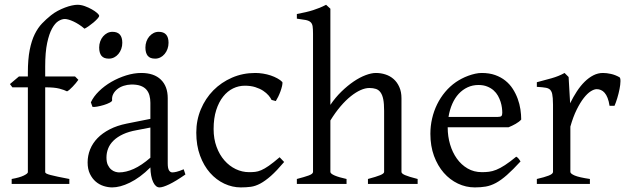

<svg xmlns="http://www.w3.org/2000/svg" viewBox="-20 -777 2657 811"><path d="M398.9 -710Q398.9 -706.1 391.8 -698.2Q384.8 -690.4 375 -682.1Q365.2 -673.8 354.7 -666.5Q344.2 -659.2 336.9 -655.8Q325.2 -666 313.2 -673.6Q301.3 -681.2 290.3 -686.3Q279.3 -691.4 269.8 -694.1Q260.3 -696.8 253.9 -696.8Q241.2 -696.8 226.8 -688Q212.4 -679.2 200 -656.7Q187.5 -634.3 179.2 -595.5Q170.9 -556.6 170.9 -496.1V-454.1H296.9L311 -439.9Q306.6 -433.1 300 -425.5Q293.5 -418 286.9 -410.9Q280.3 -403.8 273.9 -398.4Q267.6 -393.1 263.2 -391.1Q252 -397 231 -402.6Q210 -408.2 170.9 -408.2V-49.8Q170.9 -46.9 176 -43.9Q181.2 -41 193.4 -37.8Q205.6 -34.7 224.9 -30.5Q244.1 -26.4 272.9 -21V0H29.3V-21Q63 -26.9 80.3 -35.4Q97.7 -43.9 97.7 -49.8V-408.2H32.2L22 -421.9L60.1 -454.1H97.7V-469.2Q97.7 -526.9 105.5 -566.2Q113.3 -605.5 126.7 -632.6Q140.1 -659.7 157.7 -678Q175.3 -696.3 194.8 -711.9Q208 -722.7 223.6 -731Q239.3 -739.3 254.6 -745.1Q270 -751 283.9 -753.9Q297.9 -756.8 307.1 -756.8Q322.3 -756.8 338.4 -751Q354.5 -745.1 367.9 -737.5Q381.3 -730 390.1 -722.2Q398.9 -714.4 398.9 -710Z M691.9 -596.2Q691.9 -582.5 687.5 -570.3Q683.1 -558.1 675.5 -549.1Q668 -540 657.7 -534.7Q647.5 -529.3 635.3 -529.3Q613.3 -529.3 603.8 -541.5Q594.2 -553.7 594.2 -576.2Q594.2 -589.8 598.6 -602.1Q603 -614.3 610.8 -623.3Q618.7 -632.3 628.7 -637.5Q638.7 -642.6 650.4 -642.6Q691.9 -642.6 691.9 -596.2ZM496.6 -596.2Q496.6 -582.5 492.2 -570.3Q487.8 -558.1 480.2 -549.1Q472.7 -540 462.4 -534.7Q452.1 -529.3 439.9 -529.3Q418 -529.3 408.4 -541.5Q398.9 -553.7 398.9 -576.2Q398.9 -589.8 403.3 -602.1Q407.7 -614.3 415.5 -623.3Q423.3 -632.3 433.3 -637.5Q443.4 -642.6 455.1 -642.6Q496.6 -642.6 496.6 -596.2ZM482.9 -48.8Q512.2 -48.8 545.2 -63.7Q578.1 -78.6 615.2 -110.8V-238.3L557.1 -227.1Q523.9 -221.2 499.8 -210Q475.6 -198.7 460 -183.6Q444.3 -168.5 437 -150.1Q429.7 -131.8 429.7 -111.8Q429.7 -92.3 435.5 -80.1Q441.4 -67.9 450 -60.8Q458.5 -53.7 467.5 -51.3Q476.6 -48.8 482.9 -48.8ZM763.2 -40Q721.7 -11.2 694.6 1.7Q667.5 14.6 653.8 14.6Q637.7 14.6 627 -7.8Q616.2 -30.3 615.2 -69.8Q593.3 -47.9 571.3 -31.7Q549.3 -15.6 528.3 -5.4Q507.3 4.9 488.5 9.8Q469.7 14.6 454.1 14.6Q436.5 14.6 418 8.8Q399.4 2.9 384.5 -9.8Q369.6 -22.5 359.9 -42.5Q350.1 -62.5 350.1 -90.8Q350.1 -119.6 360.6 -145.8Q371.1 -171.9 391.8 -193.4Q412.6 -214.8 443.4 -230.7Q474.1 -246.6 515.1 -254.9L615.2 -274.9V-342.8Q615.2 -359.4 611.3 -373.8Q607.4 -388.2 598.1 -398.7Q588.9 -409.2 573 -414.8Q557.1 -420.4 533.2 -419.9Q517.6 -419.4 502.4 -414.6Q487.3 -409.7 476.1 -400.9Q464.8 -392.1 458.5 -380.1Q452.1 -368.2 453.6 -353.5Q454.1 -349.1 443.6 -343.5Q433.1 -337.9 418.7 -333.5Q404.3 -329.1 390.4 -326.7Q376.5 -324.2 370.6 -325.7L363.8 -344.7Q375 -369.1 397.9 -391.6Q420.9 -414.1 450.4 -431.2Q480 -448.2 512.9 -458.5Q545.9 -468.8 576.7 -468.8Q630.4 -468.8 659.4 -440.7Q688.5 -412.6 688.5 -362.3V-86.9Q688.5 -66.4 693.8 -57.6Q699.2 -48.8 708 -48.8Q714.8 -48.8 725.6 -51.3Q736.3 -53.7 755.9 -62L763.2 -40Z M1180.2 -92.8Q1148.4 -55.2 1124.3 -33.9Q1100.1 -12.7 1079.6 -1.7Q1059.1 9.3 1039.6 12Q1020 14.6 997.1 14.6Q961.4 14.6 927.5 -1.2Q893.6 -17.1 867.2 -46.9Q840.8 -76.7 825 -119.6Q809.1 -162.6 809.1 -216.8Q809.1 -269.5 828.4 -315.4Q847.7 -361.3 881.1 -395.3Q914.6 -429.2 960 -449Q1005.4 -468.8 1058.1 -468.8Q1074.2 -468.8 1091.1 -466.1Q1107.9 -463.4 1123.3 -458.3Q1138.7 -453.1 1151.6 -446Q1164.6 -439 1172.9 -430.2Q1173.8 -424.3 1171.4 -413.6Q1168.9 -402.8 1164.6 -390.9Q1160.2 -378.9 1154.8 -367.9Q1149.4 -356.9 1145 -350.1L1127 -355Q1123 -363.8 1114.3 -374Q1105.5 -384.3 1091.6 -393.6Q1077.6 -402.8 1058.3 -408.9Q1039.1 -415 1014.2 -415Q988.3 -415 964.6 -403.6Q940.9 -392.1 922.6 -369.1Q904.3 -346.2 893.3 -312Q882.3 -277.8 882.3 -231.9Q882.3 -190.4 894.8 -156.7Q907.2 -123 928 -99.4Q948.7 -75.7 975.8 -62.7Q1002.9 -49.8 1032.2 -49.8Q1045.9 -49.8 1057.6 -51Q1069.3 -52.2 1083.3 -58.1Q1097.2 -64 1115.5 -76.7Q1133.8 -89.4 1161.1 -112.8L1180.2 -92.8Z M1534.2 0V-21Q1569.3 -30.3 1585.9 -37.1Q1602.5 -43.9 1602.5 -50.8V-309.1Q1602.5 -338.9 1598.9 -357.4Q1595.2 -376 1587.4 -386.7Q1579.6 -397.5 1567.9 -401.4Q1556.2 -405.3 1540 -405.3Q1522.9 -405.3 1503.2 -396.5Q1483.4 -387.7 1461.9 -370.6Q1440.4 -353.5 1418.5 -327.9Q1396.5 -302.2 1375.5 -268.1V-50.8Q1375.5 -43.5 1393.8 -35.6Q1412.1 -27.8 1443.8 -21V0H1233.9V-21Q1266.1 -29.3 1284.2 -35.9Q1302.2 -42.5 1302.2 -50.8V-633.8Q1302.2 -654.3 1300.5 -665.8Q1298.8 -677.2 1291.7 -683.6Q1284.7 -689.9 1271 -692.6Q1257.3 -695.3 1233.9 -698.2V-717.8Q1254.4 -721.7 1271.2 -725.6Q1288.1 -729.5 1302.5 -734.1Q1316.9 -738.8 1330.1 -744.1Q1343.3 -749.5 1357.4 -756.8L1375.5 -740.2V-334Q1396.5 -365.2 1422.1 -390.1Q1447.8 -415 1473.6 -432.6Q1499.5 -450.2 1524.2 -459.5Q1548.8 -468.8 1567.9 -468.8Q1588.9 -468.8 1608.4 -462.4Q1627.9 -456.1 1642.8 -442.9Q1657.7 -429.7 1666.7 -409.4Q1675.8 -389.2 1675.8 -361.8V-50.8Q1675.8 -43.9 1690.7 -37.4Q1705.6 -30.8 1744.1 -21V0Z M2001 -418Q1976.1 -418 1955.1 -408.2Q1934.1 -398.4 1917.7 -380.9Q1901.4 -363.3 1890.4 -338.4Q1879.4 -313.5 1874.5 -283.2H2083Q2094.2 -283.2 2097.9 -286.9Q2101.6 -290.5 2101.6 -300.8Q2101.6 -309.6 2100.1 -321.8Q2098.6 -334 2094.5 -346.9Q2090.3 -359.9 2083.3 -372.6Q2076.2 -385.3 2064.9 -395.3Q2053.7 -405.3 2037.8 -411.6Q2022 -418 2001 -418ZM2181.6 -272Q2172.9 -262.2 2158.2 -253.9Q2143.6 -245.6 2127.9 -239.3H1871.1V-237.8Q1871.1 -201.2 1881.1 -167.2Q1891.1 -133.3 1909.7 -107.2Q1928.2 -81.1 1955.1 -65.4Q1981.9 -49.8 2015.6 -49.8Q2030.8 -49.8 2045.2 -51.5Q2059.6 -53.2 2076.2 -59.8Q2092.8 -66.4 2113 -79.6Q2133.3 -92.8 2160.6 -115.2Q2167 -111.8 2171.6 -105.5Q2176.3 -99.1 2178.7 -95.2Q2146 -59.6 2121.3 -37.8Q2096.7 -16.1 2075 -4.4Q2053.2 7.3 2032 11Q2010.7 14.6 1985.8 14.6Q1948.2 14.6 1914.3 -1.5Q1880.4 -17.6 1854.5 -47.1Q1828.6 -76.7 1813.2 -118.4Q1797.9 -160.2 1797.9 -211.9Q1797.9 -244.6 1805.2 -276.4Q1812.5 -308.1 1826.4 -336.4Q1840.3 -364.7 1860.4 -388.7Q1880.4 -412.6 1905.8 -430.2Q1916.5 -437.5 1929.9 -444.6Q1943.4 -451.7 1958 -457Q1972.7 -462.4 1987.1 -465.6Q2001.5 -468.8 2014.6 -468.8Q2046.9 -468.8 2071.5 -460Q2096.2 -451.2 2114.7 -436.3Q2133.3 -421.4 2146 -401.6Q2158.7 -381.8 2166.7 -359.9Q2174.8 -337.9 2178.2 -315.2Q2181.6 -292.5 2181.6 -272Z M2596.7 -450.7Q2601.1 -447.8 2600.8 -433.6Q2600.6 -419.4 2596.9 -400.9Q2593.3 -382.3 2587.4 -362.8Q2581.5 -343.3 2575.7 -330.1H2554.7Q2551.8 -349.6 2546.4 -363.3Q2541 -377 2533.9 -385Q2526.9 -393.1 2518.3 -396.7Q2509.8 -400.4 2500.5 -400.4Q2489.7 -400.4 2475.3 -391.4Q2460.9 -382.3 2445.8 -363Q2430.7 -343.8 2415.8 -313.7Q2400.9 -283.7 2389.2 -242.2V-50.8Q2389.2 -43.5 2407.5 -35.6Q2425.8 -27.8 2471.7 -21V0H2247.6V-21Q2279.8 -28.3 2297.9 -35.4Q2315.9 -42.5 2315.9 -50.8V-335Q2315.9 -351.1 2314.9 -362.1Q2314 -373 2312.5 -379.9Q2311 -386.7 2308.8 -390.6Q2306.6 -394.5 2304.7 -397Q2301.3 -400.4 2297.1 -402.6Q2293 -404.8 2286.4 -406.2Q2279.8 -407.7 2270.5 -408.4Q2261.2 -409.2 2247.6 -410.2V-429.7Q2279.3 -438 2309.8 -446.5Q2340.3 -455.1 2364.7 -468.8L2381.8 -451.7L2388.2 -340.8Q2401.4 -367.7 2416.7 -391.1Q2432.1 -414.6 2449.7 -431.9Q2467.3 -449.2 2486.6 -459Q2505.9 -468.8 2526.9 -468.8Q2542.5 -468.8 2560.5 -464.8Q2578.6 -460.9 2596.7 -450.7Z"/></svg>

Font: GentiumAlt
Style: Regular
Weight: 400
Designer: J. Victor Gaultney
Version: Version 1.02; 2005; OFL release